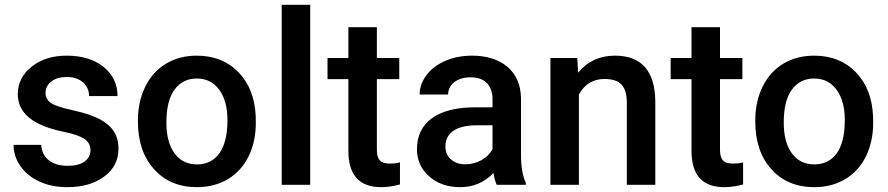

<svg xmlns="http://www.w3.org/2000/svg" viewBox="-20 -770 3698 800"><path d="M356.9 -143.6C356.9 -124.5 348.6 -108.9 332.5 -97.2C316.4 -85 292.5 -79.1 261.2 -79.1C229 -79.1 203.1 -86.9 183.6 -102.1C164.1 -117.2 153.3 -138.7 151.9 -166.5H36.6C36.6 -134.8 45.9 -105.5 64.9 -78.1C84 -50.8 110.4 -29.3 144 -13.7C177.7 2 216.3 9.8 259.8 9.8C323.7 9.8 375 -4.9 414.6 -34.7C454.1 -64 473.6 -102.5 473.6 -149.9C473.6 -178.2 467.3 -202.1 454.6 -222.2C441.4 -242.2 421.9 -259.3 395.5 -273.4C368.7 -287.6 332 -299.8 285.6 -310.1C239.3 -320.3 208 -330.1 192.9 -340.3C177.7 -350.6 169.9 -364.7 169.9 -382.8C169.9 -402.8 178.2 -418.9 194.8 -431.2C210.9 -443.4 232.4 -449.2 258.3 -449.2C286.1 -449.2 308.6 -441.9 325.7 -426.8C342.8 -411.6 351.1 -392.6 351.1 -369.6H469.7C469.7 -419.4 450.2 -460 411.6 -491.2C372.6 -522.5 321.3 -538.1 258.3 -538.1C199.2 -538.1 150.4 -522.9 111.8 -492.2C73.2 -461.4 54.2 -423.3 54.2 -377.9C54.2 -323.7 84 -282.2 143.1 -253.4C169.9 -240.2 203.6 -229.5 244.1 -221.2C284.7 -212.9 313.5 -203.1 331.1 -191.9C348.1 -180.7 356.9 -164.6 356.9 -143.6Z M554.7 -269V-263.2C554.7 -180.7 577.1 -114.3 622.1 -64.9C666.5 -15.1 726.1 9.8 800.8 9.8C849.6 9.8 892.6 -1.5 930.2 -23.9C967.3 -46.4 996.1 -78.1 1016.1 -119.1C1036.1 -160.2 1045.9 -206.5 1045.9 -258.8L1045.4 -286.6C1042 -362.3 1018.1 -423.3 973.6 -469.2C929.2 -515.1 871.1 -538.1 799.8 -538.1C751.5 -538.1 709 -526.9 671.9 -504.9C634.8 -482.4 606 -450.7 585.4 -409.2C564.9 -367.7 554.7 -320.8 554.7 -269ZM673.3 -258.8C673.3 -319.8 684.6 -366.2 707.5 -397C730.5 -427.7 761.2 -442.9 799.8 -442.9C839.4 -442.9 870.6 -427.2 893.6 -396C916.5 -364.7 927.7 -322.3 927.7 -269C927.7 -209 916.5 -163.1 894.5 -131.8C872.1 -100.6 840.8 -85 800.8 -85C760.7 -85 729.5 -100.6 707 -131.3C684.6 -162.1 673.3 -204.6 673.3 -258.8Z M1272.5 0V-750H1153.8V0Z M1550.3 -656.7H1431.6V-528.3H1344.7V-440.4H1431.6V-141.1C1431.6 -40.5 1477.1 9.8 1568.4 9.8C1593.3 9.8 1619.6 5.9 1646.5 -1.5V-93.3C1632.3 -89.8 1618.7 -88.4 1605 -88.4C1584.5 -88.4 1570.3 -92.8 1562.5 -102.1C1554.2 -110.8 1550.3 -125.5 1550.3 -145.5V-440.4H1643.6V-528.3H1550.3Z M2049.8 0H2170.9V-8.3C2157.7 -36.6 2150.9 -74.7 2150.9 -122.1V-360.4C2149.9 -416.5 2130.9 -460.4 2094.2 -491.7C2057.6 -522.5 2008.3 -538.1 1946.3 -538.1C1905.8 -538.1 1868.7 -530.8 1835.9 -516.6C1802.7 -502.4 1776.4 -482.4 1757.3 -457.5C1738.3 -432.1 1728.5 -404.8 1728.5 -376H1847.2C1847.2 -397 1856 -414.1 1873 -427.7C1890.1 -440.9 1912.6 -447.8 1939.5 -447.8C1970.7 -447.8 1994.1 -439.5 2009.3 -423.3C2024.4 -406.7 2032.2 -384.8 2032.2 -357.4V-322.8H1959.5C1881.8 -322.8 1821.8 -307.6 1780.3 -277.8C1738.3 -247.6 1717.3 -204.1 1717.3 -147.9C1717.3 -103.5 1733.9 -65.9 1767.6 -35.6C1801.3 -5.4 1844.2 9.8 1897.5 9.8C1952.1 9.8 1998.5 -9.8 2036.1 -49.3C2040 -26.4 2044.4 -10.3 2049.8 0ZM1919.4 -85.4C1894 -85.4 1874 -92.3 1858.9 -106C1843.8 -119.1 1835.9 -137.2 1835.9 -160.2C1835.9 -188 1847.2 -210 1869.1 -225.1C1891.1 -240.2 1924.3 -248 1968.3 -248H2032.2V-148.4C2022 -129.4 2006.3 -113.8 1985.8 -102.5C1964.8 -91.3 1942.9 -85.4 1919.4 -85.4Z M2385.3 -528.3H2273.4V0H2392.1V-376C2415.5 -419.4 2451.2 -440.9 2499 -440.9C2531.7 -440.9 2555.7 -433.1 2570.3 -417C2584.5 -400.9 2591.8 -376 2591.8 -342.3V0H2710.4V-349.1C2708.5 -475.1 2652.3 -538.1 2542.5 -538.1C2479 -538.1 2427.7 -514.6 2388.7 -467.3Z M2980 -656.7H2861.3V-528.3H2774.4V-440.4H2861.3V-141.1C2861.3 -40.5 2906.7 9.8 2998 9.8C3022.9 9.8 3049.3 5.9 3076.2 -1.5V-93.3C3062 -89.8 3048.3 -88.4 3034.7 -88.4C3014.2 -88.4 3000 -92.8 2992.2 -102.1C2983.9 -110.8 2980 -125.5 2980 -145.5V-440.4H3073.2V-528.3H2980Z M3127 -269V-263.2C3127 -180.7 3149.4 -114.3 3194.3 -64.9C3238.8 -15.1 3298.3 9.8 3373 9.8C3421.9 9.8 3464.8 -1.5 3502.4 -23.9C3539.6 -46.4 3568.4 -78.1 3588.4 -119.1C3608.4 -160.2 3618.2 -206.5 3618.2 -258.8L3617.7 -286.6C3614.3 -362.3 3590.3 -423.3 3545.9 -469.2C3501.5 -515.1 3443.4 -538.1 3372.1 -538.1C3323.7 -538.1 3281.2 -526.9 3244.1 -504.9C3207 -482.4 3178.2 -450.7 3157.7 -409.2C3137.2 -367.7 3127 -320.8 3127 -269ZM3245.6 -258.8C3245.6 -319.8 3256.8 -366.2 3279.8 -397C3302.7 -427.7 3333.5 -442.9 3372.1 -442.9C3411.6 -442.9 3442.9 -427.2 3465.8 -396C3488.8 -364.7 3500 -322.3 3500 -269C3500 -209 3488.8 -163.1 3466.8 -131.8C3444.3 -100.6 3413.1 -85 3373 -85C3333 -85 3301.8 -100.6 3279.3 -131.3C3256.8 -162.1 3245.6 -204.6 3245.6 -258.8Z"/></svg>

Font: Shabnam FD Medium
Style: Regular
Weight: 500
Foundry: DejaVu fonts team - Redesigned by Saber Rastikerdar - Based on Vazir font
Version: Version 5.00;October 20, 2019;FontCreator 12.0.0.2547 64-bit